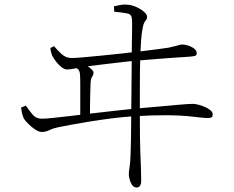

<svg xmlns="http://www.w3.org/2000/svg" viewBox="-20 -781 1040 854"><path d="M487 -753Q504 -757 519 -759.5Q534 -762 548 -760Q566 -759 586 -750Q606 -741 620 -729Q634 -717 634 -707Q634 -695 627 -688.5Q620 -682 615 -659Q609 -628 607.5 -600Q606 -572 604 -535Q603 -509 602.5 -467Q602 -425 602 -375Q602 -325 602 -274Q602 -223 602.5 -179.5Q603 -136 604 -107Q606 -70 607 -31Q608 8 608 24Q608 37 603 45Q598 53 589 53Q571 53 562 32Q553 11 553 -6Q553 -19 556.5 -39.5Q560 -60 561 -101Q562 -117 562.5 -157.5Q563 -198 563.5 -251Q564 -304 564.5 -359Q565 -414 565.5 -460Q566 -506 566 -531Q566 -559 566.5 -590.5Q567 -622 567.5 -650Q568 -678 567 -694Q566 -717 547.5 -721Q529 -725 488 -729ZM278 -472Q267 -472 254 -482Q241 -492 230.5 -505.5Q220 -519 214 -530Q211 -535 208 -546Q205 -557 204 -567L220 -576Q235 -558 254 -540.5Q273 -523 299 -523Q315 -523 349.5 -526Q384 -529 429 -533.5Q474 -538 521.5 -543Q569 -548 612.5 -553.5Q656 -559 687.5 -563Q719 -567 730 -569Q749 -573 760 -576Q771 -579 778 -581Q785 -583 791 -583Q798 -583 809 -580.5Q820 -578 830.5 -573Q841 -568 848 -561Q855 -554 855 -544Q855 -534 845.5 -532Q836 -530 824 -529Q808 -528 779 -526Q750 -524 714.5 -521.5Q679 -519 645 -516Q611 -513 586 -511Q559 -509 517.5 -504Q476 -499 433 -494Q390 -489 358 -484Q342 -482 317 -477Q292 -472 278 -472ZM304 -503Q319 -502 329 -501Q339 -500 352 -495Q361 -492 371 -485.5Q381 -479 388.5 -471.5Q396 -464 396 -458Q396 -449 390 -440Q384 -431 383 -413Q382 -392 381.5 -369Q381 -346 380.5 -318.5Q380 -291 380 -255H337Q337 -268 337 -290.5Q337 -313 337 -337Q337 -361 337 -381Q337 -401 337 -409Q337 -439 335.5 -453Q334 -467 326.5 -474Q319 -481 301 -489ZM74 -303 95 -311Q109 -291 124.5 -272Q140 -253 166 -253Q182 -253 216 -256.5Q250 -260 296 -265.5Q342 -271 392.5 -277Q443 -283 492.5 -288.5Q542 -294 583 -298Q652 -304 697 -308Q742 -312 769 -314.5Q796 -317 811.5 -318Q827 -319 838 -319Q847 -319 861.5 -315.5Q876 -312 891 -305.5Q906 -299 916 -290.5Q926 -282 926 -273Q926 -261 920 -258.5Q914 -256 905 -256Q892 -256 871 -258.5Q850 -261 814.5 -264.5Q779 -268 721.5 -268.5Q664 -269 576 -264Q528 -261 477 -254.5Q426 -248 379 -240.5Q332 -233 295.5 -226Q259 -219 239 -215Q218 -211 200.5 -202.5Q183 -194 166 -194Q153 -194 136.5 -205Q120 -216 106.5 -229.5Q93 -243 87 -252Q82 -262 79 -273Q76 -284 74 -303Z"/></svg>

Font: Noto Serif JP
Style: Regular
Weight: 200
Designer: Ryoko NISHIZUKA 西塚涼子 (kana & ideographs); Frank Grießhammer (Latin, Greek & Cyrillic); Wenlong ZHANG 张文龙 (bopomofo); San
Foundry: Adobe
Version: Version 2.001;hotconv 1.1.0;makeotfexe 2.6.0